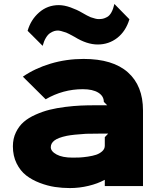

<svg xmlns="http://www.w3.org/2000/svg" viewBox="-20 -936 810 967"><path d="M507.8 -245.1 524.9 -263.2H494.1Q447.3 -263.2 413.1 -262.2Q349.6 -258.3 316.9 -252Q272.5 -242.7 254.2 -228.5Q235.8 -214.4 235.8 -194.8Q235.8 -173.8 264.9 -158Q293.9 -142.1 346.2 -142.1Q364.3 -142.1 381.1 -142.8Q397.9 -143.6 422.6 -147.2Q447.3 -150.9 464.6 -156.7Q481.9 -162.6 494.9 -174.3Q507.8 -186 507.8 -202.1ZM700.2 -379.9V1H507.8V-29.8H505.9Q472.7 -11.2 426 0Q379.4 11.2 332 11.2Q293.5 11.2 256.3 5.6Q219.2 0 180.2 -14.9Q141.1 -29.8 111.8 -52.5Q82.5 -75.2 63.7 -113Q44.9 -150.9 44.9 -199.2Q44.9 -237.8 60.1 -269.3Q75.2 -300.8 99.4 -321.8Q123.5 -342.8 159.2 -358.6Q194.8 -374.5 230.2 -383.3Q265.6 -392.1 308.8 -397.5Q352.1 -402.8 386 -404.3Q419.9 -405.8 458 -405.8H520L502.9 -422.9Q502.9 -452.1 474.9 -469.5Q446.8 -486.8 397 -486.8Q297.4 -486.8 210 -436L95.2 -549.8Q155.8 -591.8 234.9 -615.5Q314 -639.2 400.9 -639.2Q548.3 -639.2 624.3 -571.5Q700.2 -503.9 700.2 -379.9ZM556.2 -916 631.8 -838.9Q613.3 -778.3 570.6 -745.1Q527.8 -711.9 472.2 -711.9Q417.5 -711.9 356 -750Q322.3 -768.6 313 -772Q283.2 -782.2 272 -782.2Q262.2 -782.2 253.2 -779.5Q244.1 -776.9 232.7 -769.5Q221.2 -762.2 211.2 -745.6Q201.2 -729 194.8 -705.1L119.1 -780.8Q134.8 -836.4 177 -873.3Q219.2 -910.2 275.9 -910.2Q303.2 -910.2 335.4 -898.7Q367.7 -887.2 393.1 -872.1Q420.4 -856 437 -849.1Q463.9 -839.8 476.1 -839.8Q489.3 -839.8 498.3 -841.8Q507.3 -843.8 519.5 -850.3Q531.7 -856.9 541 -873.5Q550.3 -890.1 556.2 -916Z"/></svg>

Font: Sinkin Sans 800 Black
Style: Regular
Weight: 900
Designer: Keith Bates
Foundry: K-Type
Version: Sinkin Sans (version 1.0)  by Keith Bates   •   © 2014   www